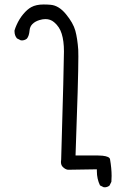

<svg xmlns="http://www.w3.org/2000/svg" viewBox="-20 -751 540 840"><path d="M433.1 67.9Q435.1 68.4 439 68.4Q442.9 68.4 448.5 66.7Q454.1 64.9 459 61L467.3 44.4Q468.3 31.2 468.3 18.6Q468.3 -14.2 461.4 -54.2Q459.5 -66.4 428.2 -69.8Q418.9 -70.8 407.2 -70.8H310.5Q322.8 -407.7 322.8 -503.4Q322.8 -524.9 322.3 -533.7Q318.8 -582.5 309.6 -616.7Q300.3 -650.4 268.6 -689Q237.8 -726.6 202.1 -730Q187 -731.4 170.7 -731.4Q154.3 -731.4 140.9 -728.5Q127.4 -725.6 116.7 -719.7Q99.6 -710.4 82 -689.5Q64.5 -668.9 52.2 -641.1Q46.9 -629.4 43.5 -617.7Q43.5 -615.7 43.5 -613.8Q43.5 -595.7 54.2 -583L70.8 -574.7Q72.8 -574.2 76.7 -574.2Q80.6 -574.2 86.4 -575.9Q92.3 -577.6 97.7 -582Q107.4 -593.8 109.4 -618.2Q110.8 -634.8 122.1 -646Q133.3 -657.2 152.3 -663.1Q166.5 -667.5 178.7 -667.5Q200.7 -667.5 216.8 -653.8Q240.7 -633.8 250 -603Q259.8 -571.8 259.8 -525.9Q259.8 -470.2 247.6 -52.7Q246.6 -47.4 246.6 -43Q246.6 -29.3 253.9 -21.5Q264.6 -10.3 276.9 -8.3L403.8 -10.3V-2Q403.8 31.7 417.5 60.1Z"/></svg>

Font: NaikaiFont
Style: Light
Weight: 300
Version: Version 1.89